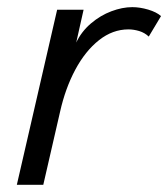

<svg xmlns="http://www.w3.org/2000/svg" viewBox="-20 -515 469 535"><path d="M139.2 -487.8H212.9L192.4 -396.5Q207 -427.2 233.4 -449.7Q259.8 -472.2 290.3 -483.6Q320.8 -495.1 348.6 -495.1Q369.6 -495.1 392.8 -488.3Q416 -481.4 428.7 -470.2L394.5 -413.1Q383.3 -423.8 367.9 -428.5Q352.5 -433.1 337.9 -433.1Q293.9 -433.1 255.9 -403.1Q217.8 -373 189.9 -321Q162.1 -269 147.5 -204.1L100.6 0H26.9Z"/></svg>

Font: Acari Sans
Style: Italic
Weight: 400
Italic angle: -13°
Designer: Alfredo Marco Pradil and Stefan Peev
Foundry: Hanken Design Co.
Version: Version 1.045;January 11, 2019;FontCreator 11.5.0.2425 64-bi